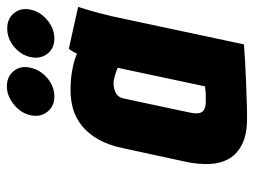

<svg xmlns="http://www.w3.org/2000/svg" viewBox="-110 -624 738 558"><g transform="rotate(-90 259.0 -345.0)"><path d="M287 -694Q259 -694 234 -673.5Q209 -653 203 -625Q197 -597 213 -576.5Q229 -556 257 -556Q287 -556 311 -576.5Q335 -597 341 -625Q348 -653 332 -673.5Q316 -694 287 -694ZM455 -693Q426 -693 402 -673Q378 -653 372 -625Q366 -597 381.5 -576.5Q397 -556 426 -556Q455 -556 479.5 -576.5Q504 -597 510 -625Q516 -653 500 -673Q484 -693 455 -693ZM518 -487 396 -514Q390 -506 386 -498Q382 -490 382 -490Q377 -493 362.5 -497.5Q348 -502 325.5 -505.5Q303 -509 275 -509Q247 -509 221 -501.5Q195 -494 172.5 -476Q150 -458 133 -428.5Q116 -399 107 -355L67 -170Q60 -135 61.5 -103.5Q63 -72 77 -48Q91 -24 119.5 -10Q148 4 194 4Q217 4 245.5 3Q274 2 303 1Q332 0 356 -1.5Q380 -3 394.5 -4Q409 -5 409 -5L491 -390Q495 -407 501.5 -431.5Q508 -456 518 -487ZM211 -163 251 -351Q253 -363 258.5 -369.5Q264 -376 271 -379Q278 -382 284.5 -383Q291 -384 295 -384Q300 -384 306 -383Q312 -382 318.5 -380Q325 -378 331 -376Q337 -374 341 -372L287 -118Q281 -118 275.5 -117Q270 -116 264.5 -116Q259 -116 254 -116Q249 -116 243 -116Q230 -116 221 -120Q212 -124 209.5 -134Q207 -144 211 -163Z"/></g></svg>

Font: Advent Pro ExtraBold
Style: Italic
Weight: 800
Italic angle: -12°
Version: Version 3.000